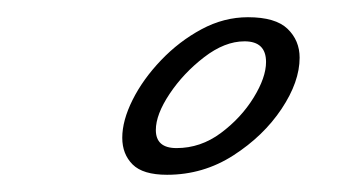

<svg xmlns="http://www.w3.org/2000/svg" viewBox="-20 -603 403 223"><path d="M174 -400Q146 -400 134 -412Q122 -424 122 -443Q122 -463 134 -487Q146 -511 167 -533Q188 -555 214 -569Q240 -583 268 -583Q300 -583 314 -569.5Q328 -556 328 -536Q328 -508 307 -476.5Q286 -445 251 -422.5Q216 -400 174 -400ZM185 -431Q213 -431 236.5 -448.5Q260 -466 274.5 -489.5Q289 -513 289 -531Q289 -555 264 -555Q241 -555 217 -536.5Q193 -518 177 -494Q161 -470 161 -452Q161 -431 185 -431Z"/></svg>

Font: Meow Script
Style: Regular
Weight: 400
Designer: Robert E. Leuschke
Foundry: Robert E. Leuschke
Version: Version 1.010; ttfautohint (v1.8.3)